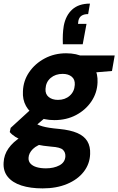

<svg xmlns="http://www.w3.org/2000/svg" viewBox="-50 -811 655 1063"><path d="M186 232Q118 232 68.5 216Q19 200 -7 168Q-33 136 -30 89Q-28 46 -3 10.5Q22 -25 66.5 -53Q111 -81 171 -100L207 -23Q155 -9 132 14Q109 37 108 63Q107 82 119 95Q131 108 153 114.5Q175 121 204 121Q248 121 279 104.5Q310 88 312 55Q313 32 298 18Q283 4 235 1Q189 -3 151.5 -11Q114 -19 85 -29.5Q56 -40 35.5 -53Q15 -66 4 -80L9 -103L139 -222L236 -190L79 -56L139 -133Q149 -126 159.5 -121Q170 -116 185.5 -111.5Q201 -107 223.5 -103.5Q246 -100 279 -97Q340 -91 378 -74.5Q416 -58 433.5 -29Q451 0 449 42Q447 97 413.5 140Q380 183 321.5 207.5Q263 232 186 232ZM251 -146Q193 -146 153.5 -167Q114 -188 94 -224Q74 -260 77 -306Q79 -364 111.5 -411.5Q144 -459 197.5 -487.5Q251 -516 316 -516Q375 -516 414.5 -494.5Q454 -473 473 -437Q492 -401 490 -355Q488 -297 456 -249.5Q424 -202 371 -174Q318 -146 251 -146ZM271 -258Q310 -258 336 -281Q362 -304 364 -341Q366 -371 347 -386.5Q328 -402 297 -402Q257 -402 230.5 -379.5Q204 -357 202 -319Q200 -290 219.5 -274Q239 -258 271 -258ZM381 -402 377 -504H585L570 -418ZM448 -791 438 -733Q415 -733 401.5 -724Q388 -715 384 -696L382 -679H429L408 -566H298Q297 -596 298 -619.5Q299 -643 303 -668Q314 -726 350 -758.5Q386 -791 448 -791Z"/></svg>

Font: DM Sans Black
Style: Italic
Weight: 900
Italic angle: -10°
Designer: Colophon Foundry, Jonny Pinhorn
Foundry: Colophon Foundry
Version: Version 4.004;gftools[0.9.30]